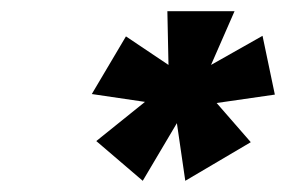

<svg xmlns="http://www.w3.org/2000/svg" viewBox="-20 -720 511 343"><path d="M205 -655 144 -552 239 -538 152 -468 235 -397 296 -500 311 -397 428 -466 367 -536 471 -551 449 -656 357 -604 399 -700H279L281 -604Z"/></svg>

Font: Advent Pro ExtraBold
Style: Italic
Weight: 800
Italic angle: -12°
Version: Version 3.000